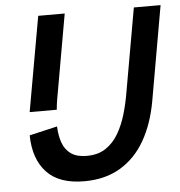

<svg xmlns="http://www.w3.org/2000/svg" viewBox="-52 -749 763 812"><g transform="rotate(-5 330.0 -343.0)"><path d="M273.5 14Q167 14 114.2 -42.5Q61.5 -99 60 -199.5L178.5 -227Q180 -187.5 191 -157Q202 -126.5 226.8 -109.2Q251.5 -92 293 -92Q341.5 -92 374.2 -114Q407 -136 428.2 -172.5Q449.5 -209 462.5 -253.5Q475.5 -298 483 -343L546 -700H659.5L589 -298.5Q572 -203.5 531.8 -133.2Q491.5 -63 427 -24.5Q362.5 14 273.5 14ZM68.5 -297.5 140 -700H252.5L189.5 -343Q187.5 -332.5 186 -320.8Q184.5 -309 183.5 -297.5Z"/></g></svg>

Font: Cabin SemiCondensedSemiBold
Style: Italic
Weight: 600
Width: 4
Italic angle: -10°
Designer: Pablo Impallari
Foundry: Pablo Impallari. http://www.impallari.com Igino Marini. http://www.ikern.com
Version: Version 3.001